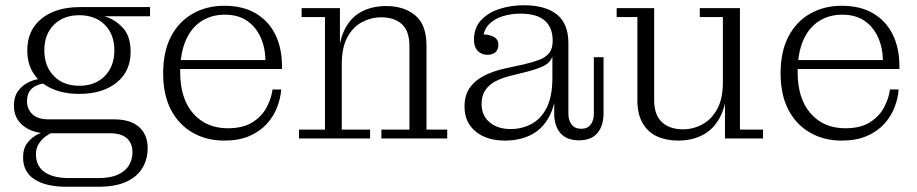

<svg xmlns="http://www.w3.org/2000/svg" viewBox="-20 -528 3497 732"><path d="M233 184Q156 184 112 156Q68 128 68 72Q68 38 84.5 16.5Q101 -5 126 -17Q151 -29 177 -32L181 -23Q169 -19 154 -8Q139 3 128 20Q117 37 117 60Q117 105 150 128Q183 151 243 151H353Q401 151 430 137.5Q459 124 472 101.5Q485 79 485 53Q485 18 463.5 -1Q442 -20 400 -20H160Q104 -20 68.5 -48.5Q33 -77 33 -125Q33 -160 50 -182.5Q67 -205 94.5 -217Q122 -229 154 -229L158 -211Q125 -209 104 -192.5Q83 -176 83 -142Q83 -112 103.5 -92.5Q124 -73 164 -73H414Q478 -73 510.5 -43.5Q543 -14 543 37Q543 78 523.5 111.5Q504 145 462.5 164.5Q421 184 354 184ZM282 -170Q223 -170 178 -190Q133 -210 108.5 -247Q84 -284 84 -336Q84 -413 138.5 -457Q193 -501 286 -501L377 -466Q416 -456 447 -423.5Q478 -391 478 -331Q478 -256 424.5 -213Q371 -170 282 -170ZM282 -201Q343 -201 379.5 -238Q416 -275 416 -336Q416 -397 379.5 -433.5Q343 -470 282 -470Q222 -470 185.5 -433.5Q149 -397 149 -336Q149 -275 185.5 -238Q222 -201 282 -201ZM377 -466 286 -501H552V-466Z M835 8Q767 8 714 -22.5Q661 -53 631.5 -110Q602 -167 602 -248Q602 -331 631.5 -388Q661 -445 714 -475.5Q767 -506 835 -506L837 -472Q786 -472 747.5 -447Q709 -422 688 -373.5Q667 -325 667 -253Q667 -152 716.5 -95.5Q766 -39 849 -39Q907 -39 943 -62Q979 -85 997 -119.5Q1015 -154 1019 -187H1052Q1050 -154 1036.5 -119Q1023 -84 997 -55.5Q971 -27 931 -9.5Q891 8 835 8ZM638 -265V-299H992L1055 -276V-265ZM992 -299Q991 -348 973 -387Q955 -426 921.5 -449Q888 -472 837 -472L835 -506Q907 -506 956 -476.5Q1005 -447 1030 -395.5Q1055 -344 1055 -276Z M1434 0V-34H1541V-352Q1541 -409 1512.5 -435.5Q1484 -462 1433 -462Q1395 -462 1360 -443.5Q1325 -425 1304 -385.5Q1283 -346 1283 -284H1269Q1269 -361 1291.5 -410Q1314 -459 1355.5 -482Q1397 -505 1453 -505Q1520 -505 1563 -469.5Q1606 -434 1606 -354V-34H1685V0ZM1120 0V-34H1219V-463H1130V-497H1276V-342L1283 -343V-34H1391V0Z M1838 -319Q1816 -319 1801.5 -334Q1787 -349 1787 -376Q1787 -422 1814 -451Q1841 -480 1884.5 -494Q1928 -508 1977 -508Q2059 -508 2103 -473Q2147 -438 2147 -363L2087 -374Q2087 -423 2057 -449.5Q2027 -476 1964 -476Q1928 -476 1896 -466Q1864 -456 1843.5 -434.5Q1823 -413 1821 -377L1818 -397Q1845 -397 1862.5 -387.5Q1880 -378 1880 -357Q1880 -339 1869 -329Q1858 -319 1838 -319ZM2187 7Q2141 7 2117 -20Q2093 -47 2093 -95V-170H2086V-312H2082L2087 -343V-374L2147 -363V-94Q2147 -69 2159.5 -53Q2172 -37 2196 -37Q2220 -37 2232 -53Q2244 -69 2244 -94V-310H2281V-96Q2281 -48 2257.5 -20.5Q2234 7 2187 7ZM1905 8Q1835 8 1793 -27Q1751 -62 1751 -121Q1751 -164 1770 -192Q1789 -220 1823 -238Q1857 -256 1901 -266L1979 -283Q2012 -291 2036 -300Q2060 -309 2073.5 -325.5Q2087 -342 2087 -371L2091 -312H2086Q2078 -290 2055.5 -278Q2033 -266 1987 -254L1930 -240Q1893 -231 1868 -217.5Q1843 -204 1829.5 -183Q1816 -162 1816 -132Q1816 -87 1847 -61.5Q1878 -36 1927 -36Q1970 -36 2006.5 -55.5Q2043 -75 2064.5 -118Q2086 -161 2086 -231L2102 -228Q2103 -145 2078.5 -93Q2054 -41 2009.5 -16.5Q1965 8 1905 8Z M2565 8Q2520 8 2485 -8Q2450 -24 2430 -58.5Q2410 -93 2410 -146V-463H2331V-497H2474V-146Q2474 -90 2503.5 -62.5Q2533 -35 2584 -35Q2623 -35 2658 -54Q2693 -73 2714.5 -112.5Q2736 -152 2736 -214H2752Q2752 -137 2728.5 -88Q2705 -39 2663 -15.5Q2621 8 2565 8ZM2744 0V-170L2736 -168V-463H2648V-497H2801V-34H2889V0Z M3189 8Q3121 8 3068 -22.5Q3015 -53 2985.5 -110Q2956 -167 2956 -248Q2956 -331 2985.5 -388Q3015 -445 3068 -475.5Q3121 -506 3189 -506L3191 -472Q3140 -472 3101.5 -447Q3063 -422 3042 -373.5Q3021 -325 3021 -253Q3021 -152 3070.5 -95.5Q3120 -39 3203 -39Q3261 -39 3297 -62Q3333 -85 3351 -119.5Q3369 -154 3373 -187H3406Q3404 -154 3390.5 -119Q3377 -84 3351 -55.5Q3325 -27 3285 -9.5Q3245 8 3189 8ZM2992 -265V-299H3346L3409 -276V-265ZM3346 -299Q3345 -348 3327 -387Q3309 -426 3275.5 -449Q3242 -472 3191 -472L3189 -506Q3261 -506 3310 -476.5Q3359 -447 3384 -395.5Q3409 -344 3409 -276Z"/></svg>

Font: Montagu Slab 144pt Light
Style: Regular
Weight: 300
Designer: Florian Karsten
Foundry: Florian Karsten
Version: Version 1.000